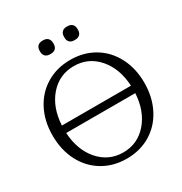

<svg xmlns="http://www.w3.org/2000/svg" viewBox="-208 -1063 1166 1230"><g transform="rotate(-30 374.5 -447.5)"><path d="M375 -30.8Q481.4 -30.8 552 -111.6Q622.6 -192.4 629.9 -321.8H119.1Q126.5 -192.4 197.3 -111.6Q268.1 -30.8 375 -30.8ZM35.2 -351.1Q35.2 -457 78.1 -539.8Q121.1 -622.6 198.5 -668.7Q275.9 -714.8 375 -714.8Q473.6 -714.8 550.8 -668.7Q627.9 -622.6 670.9 -539.6Q713.9 -456.5 713.9 -351.1Q713.9 -245.1 670.9 -161.4Q627.9 -77.6 550.8 -31.2Q473.6 15.1 375 15.1Q276.4 15.1 198.7 -31.2Q121.1 -77.6 78.1 -161.1Q35.2 -244.6 35.2 -351.1ZM119.1 -377H629.9Q623 -506.8 552.5 -587.9Q481.9 -668.9 375 -668.9Q267.1 -668.9 196.5 -587.9Q126 -506.8 119.1 -377ZM234.9 -856.9V-862.8Q234.9 -885.3 247.3 -897.7Q259.8 -910.2 282.2 -910.2H288.1Q310.5 -910.2 322.8 -897.7Q335 -885.3 335 -862.8V-856.9Q335 -834.5 322.8 -822.3Q310.5 -810.1 288.1 -810.1H282.2Q259.8 -810.1 247.3 -822.3Q234.9 -834.5 234.9 -856.9ZM415 -856.9V-862.8Q415 -885.3 427.2 -897.7Q439.5 -910.2 461.9 -910.2H467.8Q490.2 -910.2 502.7 -897.7Q515.1 -885.3 515.1 -862.8V-856.9Q515.1 -834.5 502.7 -822.3Q490.2 -810.1 467.8 -810.1H461.9Q439.5 -810.1 427.2 -822.3Q415 -834.5 415 -856.9Z"/></g></svg>

Font: LT Superior Serif
Style: Regular
Weight: 400
Designer: Daniel Lyons
Foundry: LyonsType
Version: Version 2.120;FEAKit 1.0